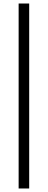

<svg xmlns="http://www.w3.org/2000/svg" viewBox="-20 -826 272 1092"><path d="M146 246H86V-806H146Z"/></svg>

Font: Space Grotesk Variable Light
Style: Regular
Weight: 300
Designer: Florian Karsten
Foundry: Florian Karsten
Version: Version 2.000